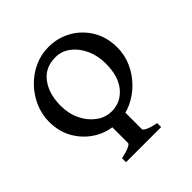

<svg xmlns="http://www.w3.org/2000/svg" viewBox="-171 -758 887 887"><g transform="rotate(-45 272.0 -315.0)"><path d="M153.8 0V-25.9Q186.5 -32.7 204.8 -41Q223.1 -49.3 223.1 -55.7V-173.3Q223.1 -188 236.8 -195.1Q250.5 -202.1 268.3 -202.1Q286.1 -202.1 299.8 -194.8Q313.5 -187.5 313.5 -173.3V-55.7Q313.5 -49.8 330.8 -41.3Q348.1 -32.7 383.3 -25.9V0ZM500.5 -402.8Q500.5 -354 480.7 -309.8Q460.9 -265.6 426.8 -231Q392.6 -196.3 348.9 -176.3Q305.2 -156.2 256.8 -156.2Q197.3 -156.2 146.7 -185.3Q96.2 -214.4 65.2 -265.4Q34.2 -316.4 34.2 -382.8Q34.2 -431.2 53.5 -475.6Q72.8 -520 106.4 -554.9Q140.1 -589.8 184.1 -609.9Q228 -629.9 277.3 -629.9Q338.4 -629.9 389.2 -600.8Q439.9 -571.8 470.2 -520.8Q500.5 -469.7 500.5 -402.8ZM410.2 -388.2Q410.2 -439.9 390.9 -481.9Q371.6 -523.9 338.9 -548.8Q306.2 -573.7 265.6 -573.7Q198.2 -573.7 161.4 -524.4Q124.5 -475.1 124.5 -397Q124.5 -345.7 145 -303.7Q165.5 -261.7 199.5 -237.1Q233.4 -212.4 274.4 -212.4Q332.5 -212.4 371.3 -258.5Q410.2 -304.7 410.2 -388.2Z"/></g></svg>

Font: Gentium Book Plus
Style: Regular
Weight: 400
Designer: Victor Gaultney, Annie Olsen, Iska Routamaa, Becca Hirsbrunner
Foundry: SIL International
Version: Version 6.101